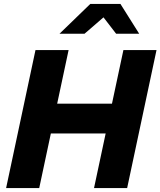

<svg xmlns="http://www.w3.org/2000/svg" viewBox="-20 -954 814 974"><path d="M11 0 160 -700H328L270 -428H548L606 -700H774L625 0H457L516 -277H238L179 0ZM282 -783 438 -934H591L686 -783H569L505 -866L409 -783Z"/></svg>

Font: Red Hat Text VF
Style: Italic
Weight: 300
Italic angle: -12°
Designer: Pentagram, MCKL
Foundry: Pentagram, MCKL
Version: Version 1.023